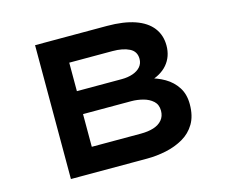

<svg xmlns="http://www.w3.org/2000/svg" viewBox="-99 -835 1143 970"><g transform="rotate(-15 472.5 -350.0)"><path d="M158 0V-700H534Q621 -700 680 -679.5Q739 -659 769 -620Q799 -581 799 -527Q799 -469 764.5 -428.5Q730 -388 662 -371L667 -390Q712 -380 750.5 -357.5Q789 -335 812.5 -298.5Q836 -262 836 -210Q836 -149 812 -108.5Q788 -68 747 -44.5Q706 -21 656.5 -10.5Q607 0 557 0ZM302 -130H559Q597 -130 625.5 -139Q654 -148 670.5 -167.5Q687 -187 687 -216Q687 -248 666.5 -266.5Q646 -285 615.5 -293Q585 -301 554 -301H302ZM302 -421H537Q569 -421 595 -430Q621 -439 635.5 -456Q650 -473 650 -497Q650 -536 616 -553Q582 -570 528 -570H302Z"/></g></svg>

Font: Lexend Tera SemiBold
Style: Regular
Weight: 600
Version: Version 1.007